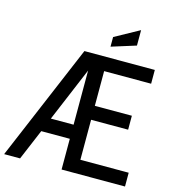

<svg xmlns="http://www.w3.org/2000/svg" viewBox="-133 -1010 1014 1117"><g transform="rotate(15 373.5 -451.5)"><path d="M723 -83V0H341V-185H169L91 0H-5L291 -700H715V-617H432V-408H655V-324H432V-83ZM341 -270V-596L204 -270ZM431 -822 578 -903V-810L431 -764Z"/></g></svg>

Font: Cabin Condensed
Style: Regular
Weight: 400
Width: 3
Version: Version 2.001